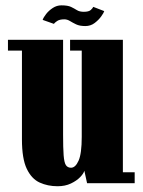

<svg xmlns="http://www.w3.org/2000/svg" viewBox="-20 -668 520 700"><path d="M190 11Q154 11 124.5 -2.5Q95 -16 77.5 -52.8Q60 -89.5 60 -160V-483.5H9V-523H210V-177.5Q210 -128 212 -101.8Q214 -75.5 220.2 -66Q226.5 -56.5 239 -56.5Q255 -56.5 266.5 -82.2Q278 -108 278 -169V-483.5H235.5V-523H428V-40H471V0H297.5L287.5 -45.5Q285 -35.5 272.2 -22.2Q259.5 -9 238.5 1Q217.5 11 190 11ZM291 -573Q270.5 -573 257.5 -579.2Q244.5 -585.5 234.8 -591.5Q225 -597.5 214.5 -597.5Q197 -597.5 188 -591.2Q179 -585 176.5 -581L135.5 -595.5Q138.5 -604.5 148.2 -617Q158 -629.5 172.5 -639Q187 -648.5 204 -648.5Q227 -648.5 239 -642.8Q251 -637 260.5 -631Q270 -625 285.5 -625Q303.5 -625 310.8 -631.5Q318 -638 320 -643L360 -627.5Q358.5 -621.5 349.2 -608.5Q340 -595.5 325.2 -584.2Q310.5 -573 291 -573Z"/></svg>

Font: Imbue 10pt Black
Style: Regular
Weight: 900
Designer: Tyler Finck
Foundry: Etcetera Type Company
Version: Version 1.102; ttfautohint (v1.8.3)